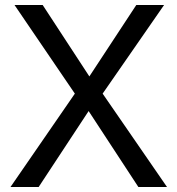

<svg xmlns="http://www.w3.org/2000/svg" viewBox="-20 -749 707 769"><path d="M391.1 -374 648.9 0H534.2L335 -304.2L134.8 0H22L279.8 -374L38.1 -729H150.9L337.9 -442.9L525.9 -729H637.2Z"/></svg>

Font: SolaimanLipi
Style: Normal
Weight: 400
Designer: Solaiman Karim
Foundry: Al Mamun Sumon
Version: Version 2.000